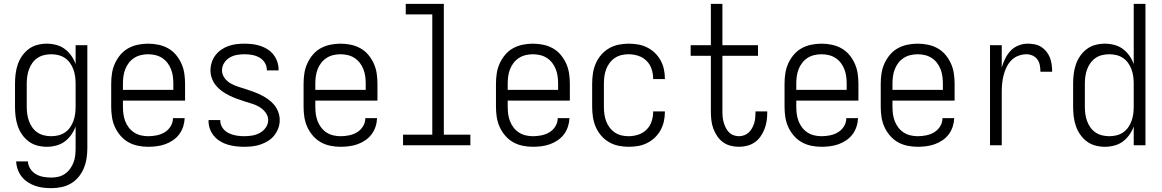

<svg xmlns="http://www.w3.org/2000/svg" viewBox="-20 -755 6040 998"><path d="M247 223Q226 223 204.5 220.5Q183 218 163 211Q143 204 124.5 192Q106 180 93 163.5Q80 147 72.5 126.5Q65 106 64 84H125Q126 105 138 123Q150 141 168 151Q186 161 206.5 164.5Q227 168 247 168Q266 168 284.5 163.5Q303 159 318.5 148Q334 137 345 121.5Q356 106 362.5 88.5Q369 71 371 52.5Q373 34 373 15V-98Q365 -75 350.5 -54.5Q336 -34 316.5 -19.5Q297 -5 272.5 1.5Q248 8 223 8Q198 8 173.5 1.5Q149 -5 129 -20Q109 -35 94.5 -56Q80 -77 72 -101Q64 -125 61 -150Q58 -175 58 -200V-320Q58 -345 61 -370Q64 -395 72 -419Q80 -443 94.5 -464Q109 -485 129 -500Q149 -515 173.5 -521.5Q198 -528 223 -528Q248 -528 272.5 -521.5Q297 -515 316.5 -500.5Q336 -486 350.5 -465.5Q365 -445 373 -422V-520H434V15Q434 41 430 67.5Q426 94 416 118.5Q406 143 389 164Q372 185 349 198.5Q326 212 300 217.5Q274 223 247 223ZM246 -47Q265 -47 283.5 -51.5Q302 -56 317.5 -66.5Q333 -77 344 -92.5Q355 -108 361.5 -126Q368 -144 370.5 -162.5Q373 -181 373 -200V-320Q373 -339 370.5 -357.5Q368 -376 361.5 -394Q355 -412 344 -427.5Q333 -443 317.5 -453.5Q302 -464 283.5 -468.5Q265 -473 246 -473Q227 -473 208.5 -468.5Q190 -464 174.5 -453.5Q159 -443 148 -427.5Q137 -412 130.5 -394Q124 -376 121.5 -357.5Q119 -339 119 -320V-200Q119 -181 121.5 -162.5Q124 -144 130.5 -126Q137 -108 148 -92.5Q159 -77 174.5 -66.5Q190 -56 208.5 -51.5Q227 -47 246 -47Z M750 8Q723 8 696.5 2.5Q670 -3 647 -16Q624 -29 606 -50Q588 -71 577 -95.5Q566 -120 562 -146.5Q558 -173 558 -200V-320Q558 -347 562 -373.5Q566 -400 577 -424.5Q588 -449 605.5 -470Q623 -491 646.5 -504Q670 -517 696.5 -522.5Q723 -528 750 -528Q777 -528 803.5 -522.5Q830 -517 853.5 -504Q877 -491 894.5 -470Q912 -449 923 -424.5Q934 -400 938 -373.5Q942 -347 942 -320V-232H619V-200Q619 -181 621.5 -162Q624 -143 631 -125Q638 -107 649.5 -92Q661 -77 677 -66.5Q693 -56 712 -51.5Q731 -47 750 -47Q772 -47 794.5 -51.5Q817 -56 836 -67.5Q855 -79 867 -98.5Q879 -118 879 -141H940Q939 -118 932 -96.5Q925 -75 911.5 -57Q898 -39 879 -26Q860 -13 839 -5.5Q818 2 795.5 5Q773 8 750 8ZM619 -288H881V-320Q881 -339 878.5 -358Q876 -377 869 -395Q862 -413 850.5 -428Q839 -443 823 -453.5Q807 -464 788 -468.5Q769 -473 750 -473Q731 -473 712 -468.5Q693 -464 677 -453.5Q661 -443 649.5 -428Q638 -413 631 -395Q624 -377 621.5 -358Q619 -339 619 -320Z M1249 8Q1228 8 1206.5 5.5Q1185 3 1164.5 -3Q1144 -9 1125.5 -20Q1107 -31 1093 -47.5Q1079 -64 1071.5 -84Q1064 -104 1064 -126V-131H1125V-128Q1125 -107 1137.5 -89.5Q1150 -72 1168.5 -63Q1187 -54 1207.5 -50.5Q1228 -47 1249 -47Q1270 -47 1291 -50.5Q1312 -54 1330.5 -64Q1349 -74 1361.5 -92Q1374 -110 1374 -131Q1374 -152 1360.5 -170Q1347 -188 1328.5 -199Q1310 -210 1290 -216Q1270 -222 1249.5 -228.5Q1229 -235 1209 -242.5Q1189 -250 1170 -259.5Q1151 -269 1133.5 -281.5Q1116 -294 1102.5 -310.5Q1089 -327 1081.5 -347.5Q1074 -368 1074 -389Q1074 -410 1080.5 -430.5Q1087 -451 1100 -468Q1113 -485 1130.5 -497Q1148 -509 1168 -516Q1188 -523 1209 -525.5Q1230 -528 1251 -528Q1272 -528 1292.5 -525.5Q1313 -523 1333 -516.5Q1353 -510 1370.5 -499Q1388 -488 1401 -471.5Q1414 -455 1421 -435Q1428 -415 1428 -394V-389H1367V-392Q1367 -412 1356 -429.5Q1345 -447 1327.5 -456.5Q1310 -466 1290.5 -469.5Q1271 -473 1251 -473Q1231 -473 1211 -469.5Q1191 -466 1173.5 -455.5Q1156 -445 1145 -427.5Q1134 -410 1134 -389Q1134 -368 1147 -350Q1160 -332 1178.5 -321.5Q1197 -311 1217.5 -304.5Q1238 -298 1258.5 -291.5Q1279 -285 1299 -277.5Q1319 -270 1338 -260.5Q1357 -251 1374.5 -238.5Q1392 -226 1405.5 -209.5Q1419 -193 1426.5 -172.5Q1434 -152 1434 -131Q1434 -109 1426.5 -88.5Q1419 -68 1405.5 -51Q1392 -34 1373.5 -22.5Q1355 -11 1334.5 -4Q1314 3 1292.5 5.5Q1271 8 1249 8Z M1750 8Q1723 8 1696.5 2.5Q1670 -3 1647 -16Q1624 -29 1606 -50Q1588 -71 1577 -95.5Q1566 -120 1562 -146.5Q1558 -173 1558 -200V-320Q1558 -347 1562 -373.5Q1566 -400 1577 -424.5Q1588 -449 1605.5 -470Q1623 -491 1646.5 -504Q1670 -517 1696.5 -522.5Q1723 -528 1750 -528Q1777 -528 1803.5 -522.5Q1830 -517 1853.5 -504Q1877 -491 1894.5 -470Q1912 -449 1923 -424.5Q1934 -400 1938 -373.5Q1942 -347 1942 -320V-232H1619V-200Q1619 -181 1621.5 -162Q1624 -143 1631 -125Q1638 -107 1649.5 -92Q1661 -77 1677 -66.5Q1693 -56 1712 -51.5Q1731 -47 1750 -47Q1772 -47 1794.5 -51.5Q1817 -56 1836 -67.5Q1855 -79 1867 -98.5Q1879 -118 1879 -141H1940Q1939 -118 1932 -96.5Q1925 -75 1911.5 -57Q1898 -39 1879 -26Q1860 -13 1839 -5.5Q1818 2 1795.5 5Q1773 8 1750 8ZM1619 -288H1881V-320Q1881 -339 1878.5 -358Q1876 -377 1869 -395Q1862 -413 1850.5 -428Q1839 -443 1823 -453.5Q1807 -464 1788 -468.5Q1769 -473 1750 -473Q1731 -473 1712 -468.5Q1693 -464 1677 -453.5Q1661 -443 1649.5 -428Q1638 -413 1631 -395Q1624 -377 1621.5 -358Q1619 -339 1619 -320Z M2075 0V-55H2227V-680H2089V-735H2287V-55H2425V0Z M2750 8Q2723 8 2696.5 2.5Q2670 -3 2647 -16Q2624 -29 2606 -50Q2588 -71 2577 -95.5Q2566 -120 2562 -146.5Q2558 -173 2558 -200V-320Q2558 -347 2562 -373.5Q2566 -400 2577 -424.5Q2588 -449 2605.5 -470Q2623 -491 2646.5 -504Q2670 -517 2696.5 -522.5Q2723 -528 2750 -528Q2777 -528 2803.5 -522.5Q2830 -517 2853.5 -504Q2877 -491 2894.5 -470Q2912 -449 2923 -424.5Q2934 -400 2938 -373.5Q2942 -347 2942 -320V-232H2619V-200Q2619 -181 2621.5 -162Q2624 -143 2631 -125Q2638 -107 2649.5 -92Q2661 -77 2677 -66.5Q2693 -56 2712 -51.5Q2731 -47 2750 -47Q2772 -47 2794.5 -51.5Q2817 -56 2836 -67.5Q2855 -79 2867 -98.5Q2879 -118 2879 -141H2940Q2939 -118 2932 -96.5Q2925 -75 2911.5 -57Q2898 -39 2879 -26Q2860 -13 2839 -5.5Q2818 2 2795.5 5Q2773 8 2750 8ZM2619 -288H2881V-320Q2881 -339 2878.5 -358Q2876 -377 2869 -395Q2862 -413 2850.5 -428Q2839 -443 2823 -453.5Q2807 -464 2788 -468.5Q2769 -473 2750 -473Q2731 -473 2712 -468.5Q2693 -464 2677 -453.5Q2661 -443 2649.5 -428Q2638 -413 2631 -395Q2624 -377 2621.5 -358Q2619 -339 2619 -320Z M3247 8Q3221 8 3194.5 2.5Q3168 -3 3145 -16.5Q3122 -30 3104.5 -50.5Q3087 -71 3076.5 -95.5Q3066 -120 3062 -146.5Q3058 -173 3058 -200V-320Q3058 -347 3062 -373.5Q3066 -400 3076.5 -424.5Q3087 -449 3104.5 -469.5Q3122 -490 3145 -503.5Q3168 -517 3194.5 -522.5Q3221 -528 3247 -528Q3272 -528 3296 -524Q3320 -520 3342.5 -509Q3365 -498 3383 -481Q3401 -464 3413 -442.5Q3425 -421 3430.5 -397Q3436 -373 3436 -348V-344H3375V-347Q3375 -373 3366.5 -397.5Q3358 -422 3340 -439.5Q3322 -457 3297.5 -465Q3273 -473 3247 -473Q3228 -473 3209.5 -468.5Q3191 -464 3175.5 -453.5Q3160 -443 3148.5 -427.5Q3137 -412 3130.5 -394.5Q3124 -377 3121.5 -358Q3119 -339 3119 -320V-200Q3119 -181 3121.5 -162Q3124 -143 3130.5 -125.5Q3137 -108 3148.5 -92.5Q3160 -77 3175.5 -66.5Q3191 -56 3209.5 -51.5Q3228 -47 3247 -47Q3273 -47 3297.5 -55Q3322 -63 3340 -80.5Q3358 -98 3366.5 -122.5Q3375 -147 3375 -173V-176H3436V-172Q3436 -147 3430.5 -123Q3425 -99 3413 -77.5Q3401 -56 3383 -39Q3365 -22 3342.5 -11Q3320 0 3296 4Q3272 8 3247 8Z M3821 8Q3799 8 3777.5 2.5Q3756 -3 3738 -16Q3720 -29 3707.5 -48Q3695 -67 3687.5 -87.5Q3680 -108 3677.5 -130.5Q3675 -153 3675 -175V-465H3570V-520H3675V-735H3735V-520H3920V-465H3735V-175Q3735 -160 3736.5 -145.5Q3738 -131 3742 -117.5Q3746 -104 3752.5 -91Q3759 -78 3769 -67.5Q3779 -57 3793 -52Q3807 -47 3821 -47Q3835 -47 3848.5 -52Q3862 -57 3872 -66.5Q3882 -76 3889 -88.5Q3896 -101 3900 -114Q3904 -127 3905.5 -141Q3907 -155 3907 -169V-176H3968V-166Q3968 -145 3964.5 -123.5Q3961 -102 3953 -82Q3945 -62 3932.5 -44.5Q3920 -27 3902.5 -15Q3885 -3 3864 2.5Q3843 8 3821 8Z M4250 8Q4223 8 4196.5 2.5Q4170 -3 4147 -16Q4124 -29 4106 -50Q4088 -71 4077 -95.5Q4066 -120 4062 -146.5Q4058 -173 4058 -200V-320Q4058 -347 4062 -373.5Q4066 -400 4077 -424.5Q4088 -449 4105.5 -470Q4123 -491 4146.5 -504Q4170 -517 4196.5 -522.5Q4223 -528 4250 -528Q4277 -528 4303.5 -522.5Q4330 -517 4353.5 -504Q4377 -491 4394.5 -470Q4412 -449 4423 -424.5Q4434 -400 4438 -373.5Q4442 -347 4442 -320V-232H4119V-200Q4119 -181 4121.5 -162Q4124 -143 4131 -125Q4138 -107 4149.5 -92Q4161 -77 4177 -66.5Q4193 -56 4212 -51.5Q4231 -47 4250 -47Q4272 -47 4294.5 -51.5Q4317 -56 4336 -67.5Q4355 -79 4367 -98.5Q4379 -118 4379 -141H4440Q4439 -118 4432 -96.5Q4425 -75 4411.5 -57Q4398 -39 4379 -26Q4360 -13 4339 -5.5Q4318 2 4295.5 5Q4273 8 4250 8ZM4119 -288H4381V-320Q4381 -339 4378.5 -358Q4376 -377 4369 -395Q4362 -413 4350.5 -428Q4339 -443 4323 -453.5Q4307 -464 4288 -468.5Q4269 -473 4250 -473Q4231 -473 4212 -468.5Q4193 -464 4177 -453.5Q4161 -443 4149.5 -428Q4138 -413 4131 -395Q4124 -377 4121.5 -358Q4119 -339 4119 -320Z M4750 8Q4723 8 4696.5 2.5Q4670 -3 4647 -16Q4624 -29 4606 -50Q4588 -71 4577 -95.5Q4566 -120 4562 -146.5Q4558 -173 4558 -200V-320Q4558 -347 4562 -373.5Q4566 -400 4577 -424.5Q4588 -449 4605.5 -470Q4623 -491 4646.5 -504Q4670 -517 4696.5 -522.5Q4723 -528 4750 -528Q4777 -528 4803.5 -522.5Q4830 -517 4853.5 -504Q4877 -491 4894.5 -470Q4912 -449 4923 -424.5Q4934 -400 4938 -373.5Q4942 -347 4942 -320V-232H4619V-200Q4619 -181 4621.5 -162Q4624 -143 4631 -125Q4638 -107 4649.5 -92Q4661 -77 4677 -66.5Q4693 -56 4712 -51.5Q4731 -47 4750 -47Q4772 -47 4794.5 -51.5Q4817 -56 4836 -67.5Q4855 -79 4867 -98.5Q4879 -118 4879 -141H4940Q4939 -118 4932 -96.5Q4925 -75 4911.5 -57Q4898 -39 4879 -26Q4860 -13 4839 -5.5Q4818 2 4795.5 5Q4773 8 4750 8ZM4619 -288H4881V-320Q4881 -339 4878.5 -358Q4876 -377 4869 -395Q4862 -413 4850.5 -428Q4839 -443 4823 -453.5Q4807 -464 4788 -468.5Q4769 -473 4750 -473Q4731 -473 4712 -468.5Q4693 -464 4677 -453.5Q4661 -443 4649.5 -428Q4638 -413 4631 -395Q4624 -377 4621.5 -358Q4619 -339 4619 -320Z M5126 0V-520H5187V-404Q5194 -428 5205 -450.5Q5216 -473 5233 -491Q5250 -509 5273.5 -518.5Q5297 -528 5322 -528Q5340 -528 5358.5 -524.5Q5377 -521 5392.5 -511Q5408 -501 5419.5 -486.5Q5431 -472 5437.5 -455Q5444 -438 5446.5 -419.5Q5449 -401 5449 -382H5388Q5388 -399 5385 -415.5Q5382 -432 5372.5 -445.5Q5363 -459 5347.5 -466Q5332 -473 5316 -473Q5294 -473 5273 -465Q5252 -457 5236.5 -441Q5221 -425 5211.5 -405Q5202 -385 5196.5 -363.5Q5191 -342 5189 -320Q5187 -298 5187 -276V0Z M5723 8Q5698 8 5673.5 1.5Q5649 -5 5629 -20Q5609 -35 5594.5 -56Q5580 -77 5572 -101Q5564 -125 5561 -150Q5558 -175 5558 -200V-320Q5558 -345 5561 -370Q5564 -395 5572 -419Q5580 -443 5594.5 -464Q5609 -485 5629 -500Q5649 -515 5673.5 -521.5Q5698 -528 5723 -528Q5748 -528 5772.5 -521.5Q5797 -515 5816.5 -500.5Q5836 -486 5850.5 -465.5Q5865 -445 5873 -422V-735H5934V0H5873V-98Q5865 -75 5850.5 -54.5Q5836 -34 5816.5 -19.5Q5797 -5 5772.5 1.5Q5748 8 5723 8ZM5746 -47Q5765 -47 5783.5 -51.5Q5802 -56 5817.5 -66.5Q5833 -77 5844 -92.5Q5855 -108 5861.5 -126Q5868 -144 5870.5 -162.5Q5873 -181 5873 -200V-320Q5873 -339 5870.5 -357.5Q5868 -376 5861.5 -394Q5855 -412 5844 -427.5Q5833 -443 5817.5 -453.5Q5802 -464 5783.5 -468.5Q5765 -473 5746 -473Q5727 -473 5708.5 -468.5Q5690 -464 5674.5 -453.5Q5659 -443 5648 -427.5Q5637 -412 5630.5 -394Q5624 -376 5621.5 -357.5Q5619 -339 5619 -320V-200Q5619 -181 5621.5 -162.5Q5624 -144 5630.5 -126Q5637 -108 5648 -92.5Q5659 -77 5674.5 -66.5Q5690 -56 5708.5 -51.5Q5727 -47 5746 -47Z"/></svg>

Font: Iosevka Light
Style: Regular
Weight: 300
Monospace: yes
Designer: Belleve Invis
Foundry: Belleve Invis
Version: Version 32.5.0; ttfautohint (v1.8.4)